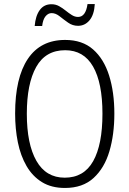

<svg xmlns="http://www.w3.org/2000/svg" viewBox="-20 -922 642 952"><path d="M547 -358Q547 -255 522.5 -172Q498 -89 444 -39.5Q390 10 302 10Q235 10 188 -19Q141 -48 111.5 -99Q82 -150 68.5 -216.5Q55 -283 55 -359Q55 -536 118 -630Q181 -724 303 -724Q388 -724 441.5 -677Q495 -630 521 -547.5Q547 -465 547 -358ZM113 -358Q113 -208 160.5 -124.5Q208 -41 301 -41Q396 -41 442 -123Q488 -205 488 -358Q488 -511 441.5 -592Q395 -673 303 -673Q206 -673 159.5 -590Q113 -507 113 -358ZM152 -793Q156 -843 177 -872Q198 -901 235 -901Q256 -901 273 -891.5Q290 -882 305.5 -869.5Q321 -857 336 -847.5Q351 -838 367 -838Q405 -838 414 -902H450Q447 -849 424 -821.5Q401 -794 367 -794Q340 -794 318 -809.5Q296 -825 276 -841Q256 -857 236 -857Q219 -857 206 -841.5Q193 -826 189 -793Z"/></svg>

Font: Noto Sans Tamil Condensed Light
Style: Regular
Weight: 300
Width: 3
Designer: Jelle Bosma - Monotype Design Team
Foundry: Monotype Imaging Inc.
Version: Version 2.004; ttfautohint (v1.8.4.7-5d5b)